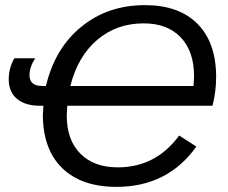

<svg xmlns="http://www.w3.org/2000/svg" viewBox="-20 -718 890 748"><path d="M808 -306H242L240 -268Q240 -173 293 -119.5Q346 -66 439 -66Q587 -66 678 -190L745 -147Q633 10 434 10Q297 10 222 -63.5Q147 -137 147 -271L149 -306H136Q78 -306 46 -333Q14 -360 14 -409Q14 -453 36 -491H117Q95 -457 95 -425Q95 -383 145 -383H159Q194 -530 296 -613Q399 -698 545 -698Q677 -698 749.5 -625Q822 -552 822 -418Q822 -362 808 -306ZM540 -627Q434 -627 358.5 -562.5Q283 -498 254 -383H734L736 -421Q736 -518 684 -572.5Q632 -627 540 -627Z"/></svg>

Font: Libra Sans
Style: Italic
Weight: 400
Italic angle: -12°
Foundry: Context Ltd
Version: Version 1.002